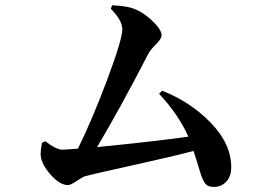

<svg xmlns="http://www.w3.org/2000/svg" viewBox="-20 -735 1040 735"><path d="M588.9 -376 600.6 -387.7Q710 -344.7 787.6 -264.2Q865.2 -183.6 865.2 -94.7Q865.2 -59.6 846.2 -39.6Q827.1 -19.5 799.8 -19.5Q785.2 -19.5 775.9 -23.9Q766.6 -28.3 759.8 -41.5Q752.9 -54.7 749 -66.9Q745.1 -79.1 736.8 -106.9Q728.5 -134.8 720.7 -157.2Q648.4 -137.7 491.2 -103Q334 -68.4 306.6 -60.5Q297.9 -58.6 273.9 -42.5Q250 -26.4 240.2 -26.4Q209 -26.4 173.3 -66.9Q137.7 -107.4 135.7 -141.6Q134.8 -156.2 140.6 -188.5L153.3 -194.3Q195.3 -162.1 218.8 -162.1Q222.7 -162.1 230 -162.6Q237.3 -163.1 252 -164.1Q266.6 -165 278.3 -166Q332 -274.4 390.1 -429.2Q448.2 -584 448.2 -623Q448.2 -657.2 404.3 -701.2L409.2 -714.8Q460 -711.9 482.4 -705.1Q523.4 -692.4 561 -657.2Q598.6 -622.1 598.6 -599.6Q598.6 -586.9 576.7 -564.9Q554.7 -543 547.9 -529.3Q439.5 -319.3 351.6 -171.9Q569.3 -193.4 701.2 -211.9Q663.1 -296.9 588.9 -376Z"/></svg>

Font: GenRyuMin TW TTF Bold
Style: Regular
Weight: 700
Version: Version 1.300